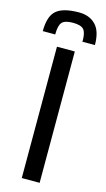

<svg xmlns="http://www.w3.org/2000/svg" viewBox="-151 -982 570 1028"><g transform="rotate(15 134.5 -468.0)"><path d="M1 0ZM184 0H85V-728H184ZM279 -789H209Q210 -791 210 -795Q210 -840 194.5 -857Q179 -874 135 -874Q90 -874 74.5 -856Q59 -838 59 -789H-10Q-10 -872 27.5 -904Q65 -936 153 -936Q210 -936 244.5 -901Q279 -866 279 -789Z"/></g></svg>

Font: Myanmar Chatu
Style: Regular
Weight: 400
Designer: Danh Hong
Foundry: Google Inc.
Version: Version 2.00 November 20, 2015